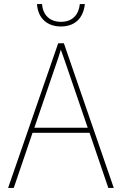

<svg xmlns="http://www.w3.org/2000/svg" viewBox="-20 -930 603 950"><path d="M281 -799C349 -799 392 -838 400 -910H375C370 -858 339 -822 282 -822C225 -822 192 -857 188 -910H163C168 -837 216 -799 281 -799ZM20 0H48L141 -273H423L516 0H543L296 -716H268ZM252 -596C262 -624 272 -654 281 -684C292 -653 303 -623 312 -596L414 -298H150Z"/></svg>

Font: Noto Sans Mono SemiCondensed Thin
Style: Regular
Weight: 100
Width: 4
Designer: Monotype Design Team
Foundry: Monotype Imaging Inc.
Version: Version 2.014